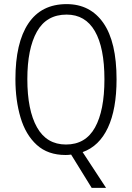

<svg xmlns="http://www.w3.org/2000/svg" viewBox="-20 -744 642 934"><path d="M547 -358Q547 -213 505 -123Q463 -33 382 -4L496 170H426L326 8Q313 10 299 10Q213 10 159 -39Q105 -88 80 -172Q55 -256 55 -359Q55 -536 118 -630Q181 -724 304 -724Q419 -724 483 -632Q547 -540 547 -358ZM113 -359Q113 -208 160 -124.5Q207 -41 301 -41Q396 -41 442 -123.5Q488 -206 488 -358Q488 -512 441.5 -592.5Q395 -673 304 -673Q206 -673 159.5 -590Q113 -507 113 -359Z"/></svg>

Font: Noto Sans Condensed Light
Style: Regular
Weight: 300
Width: 3
Designer: Monotype Design Team
Foundry: Monotype Imaging Inc.
Version: Version 2.013; ttfautohint (v1.8.4.7-5d5b)